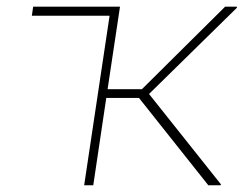

<svg xmlns="http://www.w3.org/2000/svg" viewBox="-20 -548 736 568"><path d="M391.1 -258.3H294.4L255.9 0H229L304.2 -501.5H74.2L78.1 -528.3H335L298.3 -284.2H399.9L646 -528.3H680.2L681.2 -525.4L420.9 -270L633.8 -2.4L632.3 0H596.2Z"/></svg>

Font: Roboto-ThinItalic
Style: Italic
Weight: 250
Italic angle: -12°
Designer: Google
Version: Version 1.100141; 2013; ttfautohint (v0.94.14-c901) -l 8 -r 